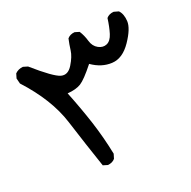

<svg xmlns="http://www.w3.org/2000/svg" viewBox="-130 -507 807 810"><g transform="rotate(-30 274.0 -102.0)"><path d="M172.9 175.8 153.3 166Q135.7 52.7 120.1 -64Q104.5 -180.7 23.4 -307.6L21.5 -333L31.2 -352.5Q47.9 -364.3 69.3 -362.3L88.9 -352.5Q161.1 -262.7 189.5 -249.5Q217.8 -236.3 244.1 -266.1Q270.5 -295.9 278.3 -321.3Q286.1 -346.7 295.9 -370.1Q309.6 -381.8 331.1 -379.9L350.6 -370.1Q360.4 -346.7 363.3 -319.3Q366.2 -292 384.8 -277.3Q403.3 -262.7 422.9 -267.6Q442.4 -272.5 456.1 -298.8Q469.7 -325.2 481.4 -362.3Q495.1 -374 516.6 -372.1L537.1 -362.3Q550.8 -342.8 546.9 -309.6Q543 -276.4 497.6 -229.5Q452.1 -182.6 404.3 -188.5Q356.4 -194.3 317.4 -233.4Q264.6 -186.5 240.2 -176.8Q215.8 -167 176.8 -170.9Q194.3 -86.9 205.1 -10.3Q215.8 66.4 217.8 146.5L208 166Q194.3 177.7 172.9 175.8Z"/></g></svg>

Font: JasonHandwriting4
Style: Regular
Weight: 400
Version: Version 1.01.21